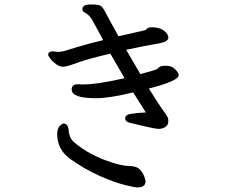

<svg xmlns="http://www.w3.org/2000/svg" viewBox="-20 -782 1040 852"><path d="M588.9 49.8Q578.6 49.8 533.7 38.8Q488.8 27.8 423.3 -1Q357.9 -29.8 292 -76.2Q233.9 -118.2 233.9 -187Q233.9 -212.9 245.4 -223.4Q256.8 -233.9 260.7 -233.9Q282.7 -233.9 284.7 -202.9Q286.6 -171.9 306.6 -152.8Q376 -92.8 473.6 -62Q520 -45.9 553.5 -45.4Q586.9 -44.9 601.3 -29.1Q615.7 -13.2 620.8 2.9Q626 19 626 22Q626 49.8 588.9 49.8ZM688 -210Q668.9 -210 624.5 -220.9Q580.1 -231.9 557.9 -236.6Q535.6 -241.2 535.6 -257.1Q535.6 -272.9 561.3 -276.9Q586.9 -280.8 627 -283.2L570.8 -372.1Q466.8 -346.2 405.8 -346.2Q297.9 -346.2 297.9 -384.8Q297.9 -408.2 326.7 -408.2L343.8 -407.2Q413.1 -407.2 532.7 -435.1L469.7 -543.9Q374 -522 324.5 -503.9Q274.9 -485.8 260.7 -485.8Q244.6 -485.8 228.8 -497.3Q212.9 -508.8 203.4 -521.5Q193.8 -534.2 193.8 -539.1Q193.8 -554.2 215.8 -554.2L233.9 -551.8Q254.9 -551.8 273.9 -558.1Q357.9 -585 438 -604L386.7 -698.2Q373 -717.8 355 -727.1Q345.7 -731 345.7 -742.2Q345.7 -762.2 383.8 -762.2Q418 -762.2 427 -756.1Q436 -750 447 -729Q458 -708 474.4 -678Q490.7 -647.9 505.9 -621.1L619.6 -647Q627 -647.9 631.3 -654.1Q635.7 -660.2 651.9 -661.1Q688 -661.1 707.5 -646Q727.1 -630.9 727.1 -615.2Q727.1 -597.2 687 -589.8Q618.7 -578.1 540 -561L603 -453.1Q668.9 -471.2 674.3 -474.1Q679.7 -477.1 685.8 -483.6Q691.9 -490.2 717.8 -490.2Q741.7 -490.2 757.3 -474.6Q772.9 -459 772.9 -448.2Q772.9 -422.9 640.6 -389.2Q685.1 -317.9 701.9 -294.9Q718.8 -272 722.9 -263.9Q727.1 -255.9 727.1 -245.1Q727.1 -214.8 688 -210Z"/></svg>

Font: LXGW WenKai GB Screen
Style: Regular
Weight: 400
Designer: LXGW / Fontworks Inc.
Foundry: LXGW / Fontworks Inc.
Version: Version 1.321;February 19, 2024;FontCreator 14.0.0.2901 64-b